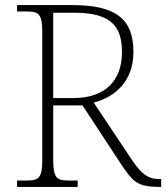

<svg xmlns="http://www.w3.org/2000/svg" viewBox="-20 -734 653 754"><path d="M47 0H285V-25H251C202 -25 189 -35 189 -108V-320H304L455 -90C502 -20 519 0 607 0H613V-31H604C561 -31 535 -51 496 -109L348 -331C434 -354 504 -416 504 -530C504 -661 433 -714 264 -714H47V-689H84C133 -689 146 -679 146 -606V-108C146 -35 133 -25 84 -25H47ZM269 -349H189V-684H272C417 -684 459 -630 459 -529C459 -415 390 -349 269 -349Z"/></svg>

Font: Noto Serif Gurmukhi ExtraLight
Style: Regular
Weight: 200
Designer: Vaibhav Singh and the Monotype Design Team
Foundry: Monotype Imaging Inc.
Version: Version 2.004